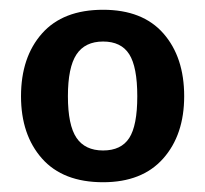

<svg xmlns="http://www.w3.org/2000/svg" viewBox="-20 -730 420 393"><path d="M23 -533Q23 -613 66 -661.5Q109 -710 191 -710Q272 -710 314.5 -661.5Q357 -613 357 -533Q357 -454 314 -405.5Q271 -357 191 -357Q109 -357 66 -405.5Q23 -454 23 -533ZM261 -533Q261 -593 244.5 -619Q228 -645 191 -645Q154 -645 136.5 -618.5Q119 -592 119 -533Q119 -474 136.5 -448Q154 -422 191 -422Q228 -422 244.5 -447.5Q261 -473 261 -533Z"/></svg>

Font: Krub SemiBold
Style: Regular
Weight: 600
Version: Version 1.000; ttfautohint (v1.6)